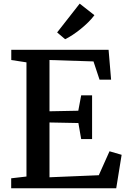

<svg xmlns="http://www.w3.org/2000/svg" viewBox="-20 -1010 682 1030"><path d="M122 -63V-675.5L40.5 -688V-743H562.5L576 -582.5H514L481.5 -680.5L245.5 -688V-413L400 -416L415.5 -498.5H474V-264H415.5L400.5 -350L245.5 -353V-59L510 -70L567.5 -198.5L632.5 -179.5L603.5 0H40V-53.5ZM329 -800 286.5 -836 407.5 -990.5 486.5 -928.5Q473 -910 453.5 -890.8Q434 -871.5 412.2 -854Q390.5 -836.5 369.2 -822.5Q348 -808.5 330 -800Z"/></svg>

Font: Merriweather SemiBold
Style: Regular
Weight: 600
Version: Version 2.100